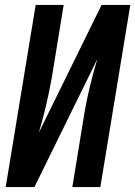

<svg xmlns="http://www.w3.org/2000/svg" viewBox="-20 -755 546 775"><path d="M3 0 124 -735H237L189 -441Q179 -385 166 -330Q153 -275 137 -220L390 -735H506L385 0H272L320 -294Q329 -349 342.5 -404.5Q356 -460 372 -514V-515L119 0Z"/></svg>

Font: Iosevka Term Curly
Style: Bold Italic
Weight: 700
Italic angle: -9°
Designer: Belleve Invis
Foundry: Belleve Invis
Version: Version 32.3.0